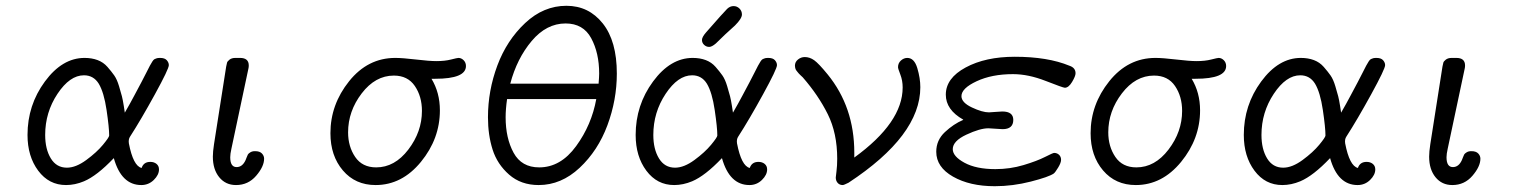

<svg xmlns="http://www.w3.org/2000/svg" viewBox="-20 -635 5290 663"><path d="M75 -169Q75 -272 135 -353.5Q195 -435 272 -435Q297 -435 317 -427.5Q337 -420 351 -404Q365 -388 374.5 -374.5Q384 -361 391 -337.5Q398 -314 401 -302.5Q404 -291 407.5 -269Q411 -247 411 -246Q429 -277 444 -305.5Q459 -334 468.5 -351.5Q478 -369 485.5 -384.5Q493 -400 497.5 -408Q502 -416 506 -422.5Q510 -429 514 -431Q518 -433 522 -434Q526 -435 533 -435Q549 -435 556 -427Q563 -419 563 -410Q563 -397 515 -309.5Q467 -222 429 -163Q423 -154 425 -140Q440 -62 469 -55Q476 -76 499 -76Q512 -76 520.5 -69Q529 -62 529 -50Q529 -31 511 -13.5Q493 4 468 4Q399 4 373 -89Q315 -28 270 -9Q239 4 208 4Q149 4 112 -45.5Q75 -95 75 -169ZM136 -169Q136 -120 155.5 -88Q175 -56 211 -56Q242 -56 278 -82.5Q314 -109 335.5 -135Q357 -161 357 -167Q357 -194 348 -255Q339 -316 321 -346Q303 -375 270 -375Q221 -375 178.5 -311Q136 -247 136 -169Z M715 -94Q715 -111 719 -137L761 -405Q763 -414 764 -418.5Q765 -423 772.5 -429Q780 -435 793 -435H809Q839 -435 839 -409Q839 -403 838 -399L779 -121Q775 -103 775 -92Q775 -58 797 -58Q817 -58 828 -82Q829 -84 831.5 -91Q834 -98 836 -101.5Q838 -105 844.5 -109Q851 -113 860 -113H861Q877 -113 884.5 -105Q892 -97 892 -87Q892 -60 864.5 -28Q837 4 795 4Q759 4 737 -23Q715 -50 715 -94Z M1121 -175Q1121 -274 1185.5 -354.5Q1250 -435 1345 -435Q1370 -435 1416.5 -429.5Q1463 -424 1487 -424Q1516 -424 1537.5 -429.5Q1559 -435 1563 -435Q1573 -435 1581 -427Q1589 -419 1589 -407Q1589 -363 1483 -363H1470Q1499 -315 1499 -254Q1499 -156 1433.5 -76Q1368 4 1277 4Q1207 4 1164 -46.5Q1121 -97 1121 -175ZM1182 -178Q1182 -129 1206.5 -93Q1231 -57 1279 -57Q1343 -57 1390 -118.5Q1437 -180 1437 -252Q1437 -302 1412.5 -338Q1388 -374 1340 -374Q1276 -374 1229 -312.5Q1182 -251 1182 -178Z M1665 -230Q1665 -322 1697.5 -409Q1730 -496 1793.5 -555.5Q1857 -615 1936 -615Q2013 -615 2061.5 -554Q2110 -493 2110 -381Q2110 -290 2077.5 -202.5Q2045 -115 1981.5 -55.5Q1918 4 1840 4Q1779 4 1738 -32Q1697 -68 1681 -118.5Q1665 -169 1665 -230ZM1726 -230Q1726 -158 1753.5 -107.5Q1781 -57 1842 -57Q1916 -57 1969.5 -130.5Q2023 -204 2039 -293H1731Q1726 -258 1726 -230ZM1742 -346H2047Q2049 -370 2049 -381Q2049 -452 2021.5 -503Q1994 -554 1933 -554Q1867 -554 1816 -493.5Q1765 -433 1742 -346Z M2175 -169Q2175 -272 2235 -353.5Q2295 -435 2372 -435Q2397 -435 2417 -427.5Q2437 -420 2451 -404Q2465 -388 2474.5 -374.5Q2484 -361 2491 -337.5Q2498 -314 2501 -302.5Q2504 -291 2507.5 -269Q2511 -247 2511 -246Q2529 -277 2544 -305.5Q2559 -334 2568.5 -351.5Q2578 -369 2585.5 -384.5Q2593 -400 2597.5 -408Q2602 -416 2606 -422.5Q2610 -429 2614 -431Q2618 -433 2622 -434Q2626 -435 2633 -435Q2649 -435 2656 -427Q2663 -419 2663 -410Q2663 -397 2615 -309.5Q2567 -222 2529 -163Q2523 -154 2525 -140Q2540 -62 2569 -55Q2576 -76 2599 -76Q2612 -76 2620.5 -69Q2629 -62 2629 -50Q2629 -31 2611 -13.5Q2593 4 2568 4Q2499 4 2473 -89Q2415 -28 2370 -9Q2339 4 2308 4Q2249 4 2212 -45.5Q2175 -95 2175 -169ZM2236 -169Q2236 -120 2255.5 -88Q2275 -56 2311 -56Q2342 -56 2378 -82.5Q2414 -109 2435.5 -135Q2457 -161 2457 -167Q2457 -194 2448 -255Q2439 -316 2421 -346Q2403 -375 2370 -375Q2321 -375 2278.5 -311Q2236 -247 2236 -169ZM2418 -523Q2481 -595 2491 -604.5Q2501 -614 2513 -614Q2525 -614 2533.5 -605.5Q2542 -597 2542 -585Q2542 -571 2518 -547Q2510 -539 2484 -516Q2464 -497 2452 -485Q2438 -473 2429 -473Q2419 -473 2411.5 -480Q2404 -487 2404 -497Q2404 -507 2418 -523Z M2725 -408Q2725 -421 2735.5 -429.5Q2746 -438 2759 -438Q2776 -438 2791.5 -427Q2807 -416 2838 -378Q2930 -265 2930 -108V-91Q3097 -212 3097 -333Q3097 -357 3089 -377.5Q3081 -398 3081 -403Q3081 -417 3091 -426Q3101 -435 3113 -435Q3137 -435 3147.5 -400Q3158 -365 3158 -334Q3158 -167 2910 -4Q2894 4 2890 4Q2879 4 2872.5 -3.5Q2866 -11 2866 -22Q2866 -24 2868.5 -43.5Q2871 -63 2871 -87Q2871 -175 2838.5 -240.5Q2806 -306 2752 -368Q2750 -370 2745 -374.5Q2740 -379 2738.5 -381Q2737 -383 2733.5 -387Q2730 -391 2728.5 -393.5Q2727 -396 2726 -400Q2725 -404 2725 -408Z M3213 -111Q3213 -151 3243 -179Q3273 -207 3306 -221V-222Q3246 -256 3246 -308Q3246 -365 3314.5 -402Q3383 -439 3484 -439Q3598 -439 3673 -408Q3694 -401 3694 -382Q3694 -372 3682 -352Q3670 -332 3657 -332Q3651 -332 3591 -355.5Q3531 -379 3478 -379Q3405 -379 3352.5 -354.5Q3300 -330 3300 -303Q3300 -281 3336 -264Q3372 -247 3395 -247Q3401 -247 3417 -248.5Q3433 -250 3441 -250Q3479 -250 3479 -221Q3479 -189 3442 -189Q3434 -189 3417 -190.5Q3400 -192 3393 -192Q3364 -192 3317 -170Q3270 -148 3270 -120Q3270 -95 3310.5 -73Q3351 -51 3417 -51Q3468 -51 3514.5 -65Q3561 -79 3588.5 -93Q3616 -107 3620 -107Q3630 -107 3637 -100.5Q3644 -94 3644 -83Q3644 -73 3634 -56.5Q3624 -40 3619 -36Q3602 -24 3539.5 -8Q3477 8 3415 8Q3329 8 3271 -25Q3213 -58 3213 -111Z M3746 -175Q3746 -274 3810.5 -354.5Q3875 -435 3970 -435Q3995 -435 4041.5 -429.5Q4088 -424 4112 -424Q4141 -424 4162.5 -429.5Q4184 -435 4188 -435Q4198 -435 4206 -427Q4214 -419 4214 -407Q4214 -363 4108 -363H4095Q4124 -315 4124 -254Q4124 -156 4058.5 -76Q3993 4 3902 4Q3832 4 3789 -46.5Q3746 -97 3746 -175ZM3807 -178Q3807 -129 3831.5 -93Q3856 -57 3904 -57Q3968 -57 4015 -118.5Q4062 -180 4062 -252Q4062 -302 4037.5 -338Q4013 -374 3965 -374Q3901 -374 3854 -312.5Q3807 -251 3807 -178Z M4275 -169Q4275 -272 4335 -353.5Q4395 -435 4472 -435Q4497 -435 4517 -427.5Q4537 -420 4551 -404Q4565 -388 4574.5 -374.5Q4584 -361 4591 -337.5Q4598 -314 4601 -302.5Q4604 -291 4607.5 -269Q4611 -247 4611 -246Q4629 -277 4644 -305.5Q4659 -334 4668.5 -351.5Q4678 -369 4685.5 -384.5Q4693 -400 4697.5 -408Q4702 -416 4706 -422.5Q4710 -429 4714 -431Q4718 -433 4722 -434Q4726 -435 4733 -435Q4749 -435 4756 -427Q4763 -419 4763 -410Q4763 -397 4715 -309.5Q4667 -222 4629 -163Q4623 -154 4625 -140Q4640 -62 4669 -55Q4676 -76 4699 -76Q4712 -76 4720.5 -69Q4729 -62 4729 -50Q4729 -31 4711 -13.5Q4693 4 4668 4Q4599 4 4573 -89Q4515 -28 4470 -9Q4439 4 4408 4Q4349 4 4312 -45.5Q4275 -95 4275 -169ZM4336 -169Q4336 -120 4355.5 -88Q4375 -56 4411 -56Q4442 -56 4478 -82.5Q4514 -109 4535.5 -135Q4557 -161 4557 -167Q4557 -194 4548 -255Q4539 -316 4521 -346Q4503 -375 4470 -375Q4421 -375 4378.5 -311Q4336 -247 4336 -169Z M4915 -94Q4915 -111 4919 -137L4961 -405Q4963 -414 4964 -418.5Q4965 -423 4972.5 -429Q4980 -435 4993 -435H5009Q5039 -435 5039 -409Q5039 -403 5038 -399L4979 -121Q4975 -103 4975 -92Q4975 -58 4997 -58Q5017 -58 5028 -82Q5029 -84 5031.5 -91Q5034 -98 5036 -101.5Q5038 -105 5044.5 -109Q5051 -113 5060 -113H5061Q5077 -113 5084.5 -105Q5092 -97 5092 -87Q5092 -60 5064.5 -28Q5037 4 4995 4Q4959 4 4937 -23Q4915 -50 4915 -94Z"/></svg>

Font: CMU Typewriter Text
Style: LightOblique
Weight: 200
Italic angle: -9.46001°
Version: Version 0.7.0